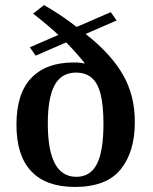

<svg xmlns="http://www.w3.org/2000/svg" viewBox="-20 -727 604 759"><path d="M276 12Q162 12 103.5 -50Q45 -112 45 -234Q45 -357 103.5 -418.5Q162 -480 271 -480Q288 -480 296.5 -479Q305 -478 314 -476L315 -477Q272 -531 222.5 -578Q173 -625 111 -673L154 -707Q206 -677 253 -643Q300 -609 340.5 -575Q381 -541 411 -507Q445 -469 467.5 -429Q490 -389 501.5 -343.5Q513 -298 513 -244Q513 -127 457 -57.5Q401 12 276 12ZM282 -28Q337 -28 363 -78.5Q389 -129 389 -238Q389 -309 378 -353.5Q367 -398 343 -419Q319 -440 281 -440Q223 -440 196 -390.5Q169 -341 169 -239Q169 -133 197 -80.5Q225 -28 282 -28ZM121 -507 98 -540 418 -679 441 -646Z"/></svg>

Font: Frank Ruhl Libre Medium
Style: Regular
Weight: 500
Designer: Yanek Iontef
Foundry: Fontef
Version: Version 6.004